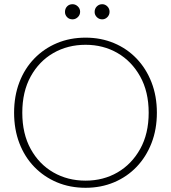

<svg xmlns="http://www.w3.org/2000/svg" viewBox="-20 -886 812 913"><path d="M325 -794Q309 -794 299 -804.5Q289 -815 289 -829Q289 -845 299 -855.5Q309 -866 325 -866Q339 -866 350 -855.5Q361 -845 361 -830Q361 -815 350 -804.5Q339 -794 325 -794ZM466 -794Q451 -794 440.5 -804.5Q430 -815 430 -829Q430 -845 440.5 -855.5Q451 -866 466 -866Q480 -866 490.5 -855.5Q501 -845 501 -830Q501 -815 490.5 -804.5Q480 -794 466 -794ZM387 7Q313 7 251 -19Q189 -45 143 -92.5Q97 -140 72 -205.5Q47 -271 47 -350Q47 -429 72 -494.5Q97 -560 143 -607.5Q189 -655 251 -681Q313 -707 387 -707Q460 -707 522 -681Q584 -655 629.5 -607.5Q675 -560 700.5 -494.5Q726 -429 726 -350Q726 -271 700.5 -205.5Q675 -140 629.5 -92.5Q584 -45 522 -19Q460 7 387 7ZM387 -27Q471 -27 538.5 -66Q606 -105 646.5 -177.5Q687 -250 687 -350Q687 -450 646.5 -522.5Q606 -595 538.5 -634Q471 -673 387 -673Q302 -673 234 -634Q166 -595 126 -522.5Q86 -450 86 -350Q86 -250 126 -177.5Q166 -105 234 -66Q302 -27 387 -27Z"/></svg>

Font: Albert Sans ExtraLight
Style: Regular
Weight: 250
Designer: Andreas Rasmussen
Foundry: a.Foundry
Version: Version 1.025